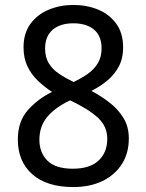

<svg xmlns="http://www.w3.org/2000/svg" viewBox="-20 -745 591 775"><path d="M276 10Q169 10 110.5 -41.5Q52 -93 52 -182Q52 -255 92.5 -300.5Q133 -346 190 -374Q158 -395 132 -420Q106 -445 90.5 -478Q75 -511 75 -554Q75 -611 103 -649Q131 -687 177 -706Q223 -725 276 -725Q331 -725 376.5 -706Q422 -687 449.5 -649Q477 -611 477 -553Q477 -510 460 -477.5Q443 -445 414.5 -421Q386 -397 349 -378Q387 -358 421.5 -331.5Q456 -305 478 -269.5Q500 -234 500 -186Q500 -126 471.5 -82Q443 -38 393 -14Q343 10 276 10ZM274 -64Q343 -64 378 -97Q413 -130 413 -185Q413 -235 375 -270Q337 -305 263 -340Q202 -311 170.5 -273Q139 -235 139 -181Q139 -129 171.5 -96.5Q204 -64 274 -64ZM277 -414Q309 -429 334.5 -447Q360 -465 375 -490Q390 -515 390 -550Q390 -600 359.5 -625.5Q329 -651 275 -651Q241 -651 215.5 -639.5Q190 -628 176 -605.5Q162 -583 162 -550Q162 -514 177 -489.5Q192 -465 218 -447.5Q244 -430 277 -414Z"/></svg>

Font: ltelugu05
Style: Book
Weight: 400
Designer: Jelle Bosma - Monotype Design Team
Foundry: Monotype Imaging Inc.
Version: Version 2.003